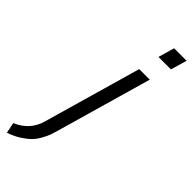

<svg xmlns="http://www.w3.org/2000/svg" viewBox="-353 -731 1030 1030"><g transform="rotate(45 161.5 -216.5)"><path d="M277.3 -693.8H372.1L345.7 -601.6H251ZM224.1 -482.4H304.2L147 66.9Q140.6 89.4 135.3 103.8Q129.9 118.2 115.7 144.3Q101.6 170.4 83.7 188.7Q65.9 207 34.7 227.3Q3.4 247.6 -36.6 260.7L-48.8 200.2Q40 162.1 64.5 75.2Z"/></g></svg>

Font: Cantarell
Style: Italic
Weight: 400
Italic angle: -16°
Designer: Dave Crossland
Version: Version 1.004